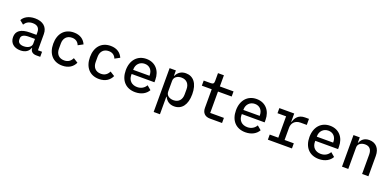

<svg xmlns="http://www.w3.org/2000/svg" viewBox="2 -1723 5997 2948"><g transform="rotate(20 3000.5 -249.0)"><path d="M492.2 0H557.5V-82.4H490.4V-346.9C490.4 -463.1 410.9 -528.1 283.4 -528.1C175.1 -528.1 106.2 -480.5 77.4 -425.1L140.3 -374.3C167.6 -418.3 207.7 -446.7 274.1 -446.7C349.1 -446.7 387.8 -410.2 387.8 -339.5V-297.2H286.6C133.2 -297.2 61.4 -243.3 61.4 -143.8C61.4 -46.9 129.3 12.1 234.7 12.1C317.1 12.1 369.7 -24.5 390.3 -86.3H395.2V-84.5C395.2 -33.4 431.5 0 492.2 0ZM165.5 -137.4V-158C165.5 -204.5 204.9 -230.5 288 -230.5H387.8V-153.1C387.8 -101.6 334.9 -65 262.8 -65C203.1 -65 165.5 -90.2 165.5 -137.4Z M919 12.1C1026.3 12.1 1093 -39.1 1125 -110.1L1050.1 -157.3C1025.2 -105.8 985.1 -73.5 920.1 -73.5C832 -73.5 784.8 -131.4 784.8 -214.8V-301.1C784.8 -384.6 833.1 -442.8 918.3 -442.8C979 -442.8 1017.8 -411.9 1036.6 -363.3L1117.2 -406.6C1085.9 -478.3 1022.4 -528.1 918.3 -528.1C767.4 -528.1 676.1 -422.9 676.1 -258.2C676.1 -93.8 766.3 12.1 919 12.1Z M1519.2 12.1C1626.4 12.1 1693.2 -39.1 1725.1 -110.1L1650.2 -157.3C1625.4 -105.8 1585.2 -73.5 1520.2 -73.5C1432.2 -73.5 1384.9 -131.4 1384.9 -214.8V-301.1C1384.9 -384.6 1433.2 -442.8 1518.5 -442.8C1579.2 -442.8 1617.9 -411.9 1636.7 -363.3L1717.3 -406.6C1686.1 -478.3 1622.5 -528.1 1518.5 -528.1C1367.5 -528.1 1276.3 -422.9 1276.3 -258.2C1276.3 -93.8 1366.5 12.1 1519.2 12.1Z M2111.2 12.1C2215.9 12.1 2288.7 -35.2 2322.8 -97.7L2256.7 -153.4C2228 -103.3 2179 -72.1 2112.6 -72.1C2021.7 -72.1 1966.6 -131 1966.6 -213.8V-232.6H2339.1V-272.7C2339.1 -423.7 2247.2 -528.1 2103.3 -528.1C1958.5 -528.1 1861.9 -422.9 1861.9 -256.7C1861.9 -93 1954.5 12.1 2111.2 12.1ZM1966.6 -300.4V-307.5C1966.6 -389.6 2023.8 -448.5 2103.7 -448.5C2181.8 -448.5 2233.3 -393.1 2233.3 -310.4V-300.4Z M2483.7 199.9H2586.3V-87.4H2591.3C2621.8 -24.5 2672.6 12.1 2748.2 12.1C2870.4 12.1 2947.8 -83.1 2947.8 -258.2C2947.8 -432.9 2870.4 -528.1 2748.2 -528.1C2672.6 -528.1 2621.8 -491.5 2591.3 -428.6H2586.3V-516H2483.7ZM2586.3 -170.8V-345.2C2586.3 -409.4 2641.7 -442.5 2706.3 -442.5C2790.1 -442.5 2838.8 -386.7 2838.8 -300.4V-215.6C2838.8 -129.3 2790.1 -73.5 2706.3 -73.5C2641.7 -73.5 2586.3 -106.5 2586.3 -170.8Z M3330.6 0H3528.4V-83.5H3304.7V-432.5H3528.4V-516H3304.7V-698.2H3208.1V-567.5C3208.1 -529.1 3193.5 -516 3156.2 -516H3040.8V-432.5H3202.1V-128.2C3202.1 -53.3 3243.3 0 3330.6 0Z M3911.6 12.1C4016.3 12.1 4089.1 -35.2 4123.2 -97.7L4057.2 -153.4C4028.4 -103.3 3979.4 -72.1 3913 -72.1C3822.1 -72.1 3767 -131 3767 -213.8V-232.6H4139.6V-272.7C4139.6 -423.7 4047.6 -528.1 3903.8 -528.1C3758.9 -528.1 3662.3 -422.9 3662.3 -256.7C3662.3 -93 3755 12.1 3911.6 12.1ZM3767 -300.4V-307.5C3767 -389.6 3824.2 -448.5 3904.1 -448.5C3982.2 -448.5 4033.7 -393.1 4033.7 -310.4V-300.4Z M4277 0H4670.5V-83.5H4519.9V-283.4C4519.9 -357.2 4568.2 -417.3 4659.8 -417.3H4761V-516H4696.7C4590.6 -516 4545.5 -451.3 4525.6 -380.7H4519.9V-516H4277V-432.5H4417.3V-83.5H4277Z M5111.9 12.1C5216.6 12.1 5289.4 -35.2 5323.5 -97.7L5257.5 -153.4C5228.7 -103.3 5179.7 -72.1 5113.3 -72.1C5022.4 -72.1 4967.3 -131 4967.3 -213.8V-232.6H5339.8V-272.7C5339.8 -423.7 5247.9 -528.1 5104 -528.1C4959.2 -528.1 4862.6 -422.9 4862.6 -256.7C4862.6 -93 4955.3 12.1 5111.9 12.1ZM4967.3 -300.4V-307.5C4967.3 -389.6 5024.5 -448.5 5104.4 -448.5C5182.5 -448.5 5234 -393.1 5234 -310.4V-300.4Z M5590.9 0V-351.6C5590.9 -413.7 5648.4 -442.8 5706.7 -442.8C5778.4 -442.8 5816.8 -400.2 5816.8 -316.1V0H5919.7V-332C5919.7 -457 5849.4 -528.1 5744.3 -528.1C5659.8 -528.1 5617.9 -481.9 5595.9 -428.6H5590.9V-516H5488.3V0Z"/></g></svg>

Font: Margiela Mono Medium
Style: Regular
Weight: 500
Designer: Mike Abbink, Paul van der Laan, Pieter van Rosmalen
Foundry: Bold Monday
Version: Version 2.003 2021